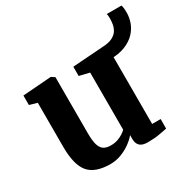

<svg xmlns="http://www.w3.org/2000/svg" viewBox="-158 -877 1060 1053"><g transform="rotate(-30 372.0 -350.5)"><path d="M489 10Q454.5 10 439 -5Q423.5 -20 423.5 -48.5V-73Q407.5 -53 380.5 -33.5Q353.5 -14 320.5 -1.5Q287.5 11 253 11Q156 11 115 -37.8Q74 -86.5 74 -200V-479.5L25.5 -493.5V-553.5L205 -567H206.5L228 -553V-198Q228 -153 235.2 -126.5Q242.5 -100 259.2 -88.2Q276 -76.5 305.5 -76.5Q330 -76.5 349.5 -83.5Q369 -90.5 383 -99.8Q397 -109 405.5 -117.5V-479.5L341.5 -495V-553.5L532 -567H535L559 -553V-65.5H613L612.5 -5Q594.5 -1.5 562.5 4.2Q530.5 10 489 10ZM534.5 -487.5 532.5 -567Q573 -568.5 596.2 -580Q619.5 -591.5 630.5 -609Q641.5 -626.5 644.8 -646Q648 -665.5 648 -682Q648 -692.5 647.2 -700Q646.5 -707.5 645 -712H738Q740 -707.5 741.8 -696Q743.5 -684.5 743.5 -662.5Q743.5 -634 732.8 -603.2Q722 -572.5 697.5 -546.2Q673 -520 633 -503.8Q593 -487.5 534.5 -487.5Z"/></g></svg>

Font: Merriweather 20pt ExtraBold
Style: Regular
Weight: 800
Version: Version 2.100